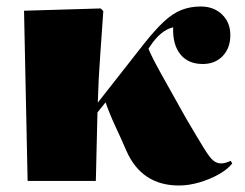

<svg xmlns="http://www.w3.org/2000/svg" viewBox="-20 -557 754 591"><path d="M531 14Q416 14 369 -93Q353 -130 335 -168.5Q317 -207 305 -242L280 -211L275 0H65L54 -524L290 -531L298 -523Q294 -461 288.5 -387Q283 -313 281 -241L423 -422Q458 -466 485 -491Q512 -516 539 -526.5Q566 -537 598 -537Q638 -537 663.5 -512.5Q689 -488 689 -449Q689 -409 665.5 -384.5Q642 -360 604 -360Q559 -360 535 -390Q511 -420 513 -473Q474 -464 441 -413L437 -407Q445 -386 475 -331.5Q505 -277 552 -194Q589 -131 607.5 -101Q626 -71 637 -62.5Q648 -54 660 -54Q674 -54 690 -62L695 -54Q681 -36 653.5 -20.5Q626 -5 593.5 4.5Q561 14 531 14Z"/></svg>

Font: Display Black
Style: Regular
Weight: 900
Designer: Latin by Veronika Burian and Jose Scaglione. Greek by Irene Vlachou. Cyrillic by Vera Evstafieva.
Foundry: TypeTogether
Version: Version 3.002